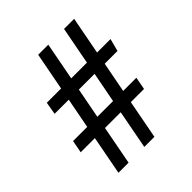

<svg xmlns="http://www.w3.org/2000/svg" viewBox="-197 -859 993 993"><g transform="rotate(-45 300.0 -362.5)"><path d="M154.5 -282 186.5 -449H83L95 -518H199.5L239 -725H313L273.5 -518H388.5L428 -725H502L462.5 -518H561L543 -449H449.5L417.5 -282H514L501 -213H404.5L364 0H290L330.5 -213H215.5L175 0H101L141.5 -213H38L51 -282ZM343.5 -282 375.5 -449H260.5L228.5 -282Z"/></g></svg>

Font: JuliaMono
Style: Regular
Weight: 400
Monospace: yes
Designer: cormullion
Foundry: corm
Version: Version 0.055; ttfautohint (v1.8.4)